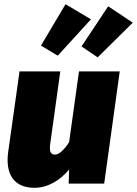

<svg xmlns="http://www.w3.org/2000/svg" viewBox="-20 -874 652 914"><path d="M292 -854 175 -657 255 -609 413 -782ZM495 -844 368 -653 445 -601 612 -766ZM144 20C208 20 265 -15 309 -67L307 0H476L550 -534H356L309 -197C287 -163 262 -138 242 -138C225 -138 213 -147 219 -189L267 -534H73L19 -151C5 -49 43 20 144 20Z"/></svg>

Font: Fira Sans Heavy
Style: Italic
Weight: 900
Italic angle: -8°
Designer: bBox Type GmbH & Carrois Corporate GbR & Edenspiekermann AG
Foundry: bBox Type GmbH & Carrois Corporate GbR & Edenspiekermann AG
Version: Version 4.301;PS 004.301;hotconv 1.0.88;makeotf.lib2.5.64775